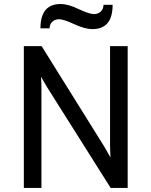

<svg xmlns="http://www.w3.org/2000/svg" viewBox="-20 -928 748 948"><path d="M436.5 -784.2Q399.4 -784.2 346.7 -808.6Q293.9 -833 272.5 -833Q252 -833 239.3 -821.3Q225.6 -809.6 224.6 -788.1Q210 -788.1 179.7 -788.1Q179.7 -908.2 279.3 -908.2Q317.4 -908.2 369.1 -882.8Q421.9 -858.4 444.3 -858.4Q462.9 -858.4 476.6 -870.1Q490.2 -881.8 491.2 -904.3Q505.9 -904.3 536.1 -904.3Q536.1 -784.2 436.5 -784.2ZM610.4 0Q588.9 0 526.4 0Q447.3 -125 210.9 -500Q193.4 -529.3 182.6 -548.8Q184.6 -518.6 184.6 -500Q184.6 -333 184.6 0Q163.1 0 97.7 0Q97.7 -174.8 97.7 -700.2Q120.1 -700.2 185.5 -700.2Q263.7 -575.2 496.1 -202.1Q511.7 -175.8 525.4 -150.4Q523.4 -185.5 523.4 -201.2Q523.4 -367.2 523.4 -700.2Q544.9 -700.2 610.4 -700.2Q610.4 -525.4 610.4 0Z"/></svg>

Font: Overpass
Style: Regular
Weight: 400
Designer: Delve Withrington, Thomas Jockin
Version: Version 3.000;DELV;Overpass; ttfautohint (v1.5)